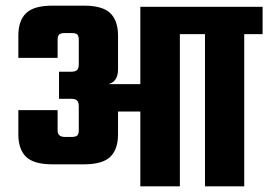

<svg xmlns="http://www.w3.org/2000/svg" viewBox="-20 -660 950 680"><path d="M910 -636V-539H845V0H706V-539H617V0H477V-265H398V-184Q398 -131 370.5 -104.5Q343 -78 277 -78H166Q100 -78 72.5 -104.5Q45 -131 45 -184V-270H184V-198Q184 -175 210 -175H233Q248 -175 253.5 -180Q259 -185 259 -198V-283Q259 -298 253 -304Q247 -310 232 -310H189V-406H232Q247 -406 253 -412Q259 -418 259 -433V-519Q259 -533 253.5 -538Q248 -543 233 -543H210Q196 -543 190 -538Q184 -533 184 -519V-455H45V-534Q45 -587 72.5 -613.5Q100 -640 166 -640H277Q343 -640 370.5 -613.5Q398 -587 398 -534V-414Q398 -371 364 -362H477V-636Z"/></svg>

Font: Teko SemiBold
Style: Regular
Weight: 600
Designer: Manushi Parikh, Jonny Pinhorn
Foundry: Indian Type Foundry
Version: Version 1.106;PS 1.0;hotconv 1.0.78;makeotf.lib2.5.61930; tt